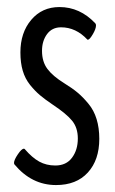

<svg xmlns="http://www.w3.org/2000/svg" viewBox="-20 -517 324 542"><path d="M260.3 -125Q260.3 -65.4 228 -30Q195.8 5.4 138.2 5.4Q69.3 5.4 20.5 -53.2Q19.5 -55.2 19.5 -56.6Q19.5 -65.4 30.3 -81.3Q41 -97.2 47.4 -97.2Q48.8 -97.2 49.8 -96.2Q70.8 -71.8 90.8 -60.8Q110.8 -49.8 136.2 -49.8Q167 -49.8 183.3 -71.8Q199.7 -93.8 199.7 -126Q199.7 -156.7 183.3 -176.5Q167 -196.3 129.4 -221.2Q106.4 -236.8 92.8 -248.3Q79.1 -259.8 64.9 -277.3Q50.8 -294.9 44.2 -317.4Q37.6 -339.8 37.6 -369.1Q37.6 -424.8 68.1 -460.9Q98.6 -497.1 147.9 -497.1Q205.6 -497.1 249 -451.2Q251 -449.2 251 -445.3Q251 -435.5 241.9 -420.2Q232.9 -404.8 228 -404.8Q227.1 -404.8 226.6 -405.3Q194.3 -439.9 152.3 -439.9Q127 -439.9 112.8 -420.7Q98.6 -401.4 98.6 -373.5Q98.6 -342.8 113.8 -322.5Q128.9 -302.2 161.1 -282.2Q184.1 -268.1 199.2 -255.4Q214.4 -242.7 229.7 -224.1Q245.1 -205.6 252.7 -180.7Q260.3 -155.8 260.3 -125Z"/></svg>

Font: BenchNine
Style: Regular
Weight: 400
Designer: Vernon Adams
Foundry: Vernon Adams
Version: Version 1 ; ttfautohint (v0.92.18-e454-dirty) -l 8 -r 50 -G 